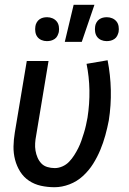

<svg xmlns="http://www.w3.org/2000/svg" viewBox="-20 -775 540 803"><path d="M208 8Q179 8 151.5 2Q124 -4 101.5 -19Q79 -34 64.5 -57Q50 -80 43 -107Q36 -134 36.5 -162.5Q37 -191 42 -221L92 -520H183L131 -207Q128 -192 127 -176Q126 -160 128.5 -145Q131 -130 137 -116Q143 -102 153 -91.5Q163 -81 178 -76.5Q193 -72 209 -72Q225 -72 241 -79Q257 -86 269 -98.5Q281 -111 290.5 -126Q300 -141 307.5 -156Q315 -171 320.5 -187Q326 -203 331 -219Q336 -235 339.5 -251Q343 -267 346 -283Q355 -341 354 -397.5Q353 -454 342 -508L430 -523Q442 -462 443.5 -398.5Q445 -335 435 -271Q429 -240 420.5 -209Q412 -178 399.5 -148Q387 -118 369.5 -90Q352 -62 327 -39Q302 -16 270.5 -4Q239 8 208 8ZM426 -603Q414 -603 403.5 -607.5Q393 -612 386.5 -620.5Q380 -629 378 -641Q376 -653 378 -665Q379 -673 383.5 -681Q388 -689 395 -694Q402 -699 410 -701Q418 -703 427 -703Q439 -703 449.5 -698.5Q460 -694 467 -685.5Q474 -677 476 -665Q478 -653 476 -641Q474 -633 470 -625Q466 -617 458.5 -612Q451 -607 443 -605Q435 -603 426 -603ZM176 -603Q164 -603 153.5 -607.5Q143 -612 136.5 -620.5Q130 -629 128 -641Q126 -653 128 -665Q129 -673 133.5 -681Q138 -689 145 -694Q152 -699 160 -701Q168 -703 177 -703Q189 -703 199.5 -698.5Q210 -694 217 -685.5Q224 -677 226 -665Q228 -653 226 -641Q224 -633 220 -625Q216 -617 208.5 -612Q201 -607 193 -605Q185 -603 176 -603ZM251 -600 288 -755H375L322 -600Z"/></svg>

Font: Iosevka Medium
Style: Italic
Weight: 500
Italic angle: -9°
Monospace: yes
Designer: Belleve Invis
Foundry: Belleve Invis
Version: Version 32.5.0; ttfautohint (v1.8.4)